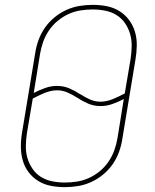

<svg xmlns="http://www.w3.org/2000/svg" viewBox="-20 -763 640 791"><path d="M247 8Q217 8 189 2.5Q161 -3 137.5 -17.5Q114 -32 97.5 -54Q81 -76 73.5 -103Q66 -130 66 -159.5Q66 -189 71 -218L125 -544Q129 -571 138.5 -597.5Q148 -624 164.5 -648Q181 -672 204 -691Q227 -710 253.5 -722Q280 -734 307.5 -738.5Q335 -743 362 -743Q392 -743 420 -737.5Q448 -732 471.5 -717.5Q495 -703 511.5 -681Q528 -659 536 -632Q544 -605 543.5 -575.5Q543 -546 538 -517L484 -191Q480 -164 470.5 -137.5Q461 -111 444.5 -87Q428 -63 405 -44Q382 -25 355.5 -13Q329 -1 301.5 3.5Q274 8 247 8ZM394 -344Q407 -344 420 -347Q433 -350 445.5 -355Q458 -360 470 -366Q482 -372 494 -378L518 -520Q522 -546 522.5 -572.5Q523 -599 516 -623Q509 -647 495 -667.5Q481 -688 460 -701Q439 -714 413.5 -719Q388 -724 362 -724Q337 -724 311.5 -720Q286 -716 262 -705Q238 -694 217 -676.5Q196 -659 181 -636.5Q166 -614 157.5 -589.5Q149 -565 145 -541L119 -380Q142 -392 166 -400.5Q190 -409 215 -409Q242 -409 265.5 -399Q289 -389 310 -375H311Q329 -363 350 -353.5Q371 -344 394 -344ZM247 -11Q272 -11 297.5 -15Q323 -19 347 -30Q371 -41 392 -58.5Q413 -76 428 -98.5Q443 -121 451.5 -145.5Q460 -170 464 -194L490 -355Q467 -343 443 -334.5Q419 -326 394 -326Q367 -326 343.5 -336Q320 -346 299 -360Q280 -372 259 -381.5Q238 -391 215 -391Q202 -391 189 -388Q176 -385 163.5 -380Q151 -375 139 -369Q127 -363 115 -357L91 -215Q87 -189 86.5 -162.5Q86 -136 93 -112Q100 -88 114 -67.5Q128 -47 149 -34Q170 -21 195.5 -16Q221 -11 247 -11Z"/></svg>

Font: Iosevka SS04 Thin Extended
Style: Italic
Weight: 100
Width: 7
Italic angle: -9°
Monospace: yes
Designer: Belleve Invis
Foundry: Belleve Invis
Version: Version 19.0.0; ttfautohint (v1.8.4)